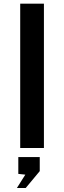

<svg xmlns="http://www.w3.org/2000/svg" viewBox="-20 -780 338 1012"><path d="M86.5 -760.5H211.5V0H86.5ZM113.5 140.5 76.5 136.5V48H189.5V122L115.5 211H69Z"/></svg>

Font: 1883 Sans SemiBold
Style: Regular
Weight: 600
Designer: 1883 Sans project is a fork of Public Sans.
Version: Version 1.009